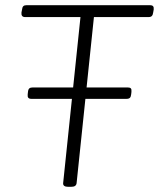

<svg xmlns="http://www.w3.org/2000/svg" viewBox="-20 -720 614 742"><path d="M101 -338Q93 -338 89.5 -342Q86 -346 87 -355L88 -364Q89 -375 93.5 -378.5Q98 -382 106 -382H474Q482 -382 485.5 -378.5Q489 -375 488 -365L487 -356Q486 -346 482 -342Q478 -338 469 -338ZM244 2Q223 2 224 -12L291 -654H77Q69 -654 65.5 -658.5Q62 -663 63 -672L65 -682Q66 -692 70 -696Q74 -700 83 -700H560Q568 -700 571.5 -696Q575 -692 574 -683L572 -672Q571 -663 567 -658.5Q563 -654 554 -654H343L276 -12Q275 -5 270 -1.5Q265 2 254 2Z"/></svg>

Font: Asap ExtraLight
Style: Italic
Weight: 250
Italic angle: -6°
Version: Version 3.001